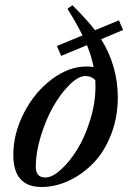

<svg xmlns="http://www.w3.org/2000/svg" viewBox="-20 -728 507 760"><path d="M144.5 12.2Q32.7 12.2 32.7 -114.7Q32.7 -199.7 75 -281.5Q117.2 -363.3 184.8 -414.1Q252.4 -464.8 323.2 -464.8Q336.9 -464.8 350.6 -462.4Q342.3 -505.4 324.2 -549.3L222.2 -506.8L205.1 -545.9L306.6 -587.9Q286.1 -630.4 247.1 -692.9L266.6 -707.5Q325.7 -648.4 356 -608.4L450.7 -647.5L467.3 -609.4L380.4 -572.8Q446.3 -466.3 446.3 -342.3Q446.3 -263.7 419.7 -195.6Q393.1 -127.4 349.9 -82.8Q306.6 -38.1 252.9 -12.9Q199.2 12.2 144.5 12.2ZM121.6 -67.9Q121.6 -25.4 159.7 -25.4Q186.5 -25.4 220.9 -56.4Q255.4 -87.4 285.6 -136.2Q315.9 -185.1 336.9 -252.7Q357.9 -320.3 357.9 -385.7Q357.9 -402.3 357.4 -410.6Q341.3 -427.2 318.8 -427.2Q290.5 -427.2 255.4 -392.6Q220.2 -357.9 190.9 -306.4Q161.6 -254.9 141.6 -189.5Q121.6 -124 121.6 -67.9Z"/></svg>

Font: Elstob 6pt Medium
Style: Italic
Weight: 500
Italic angle: -20°
Designer: Peter S. Baker
Version: Version 1.015